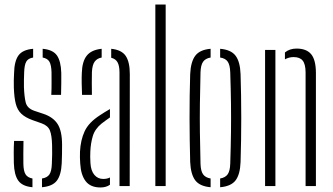

<svg xmlns="http://www.w3.org/2000/svg" viewBox="-20 -820 1466 846"><path d="M165 5V-33.5Q188 -37 197.8 -51.5Q207.5 -66 208.5 -98.5Q209.5 -121 209.8 -140.5Q210 -160 209.5 -180Q208.5 -223 200 -244.8Q191.5 -266.5 163.5 -276.5L122.5 -291Q91 -302.5 73.8 -319Q56.5 -335.5 49.5 -362.8Q42.5 -390 41 -434Q40.5 -451.5 40.8 -466Q41 -480.5 42 -497.5Q43 -550 61.2 -575.5Q79.5 -601 126 -605V-566.5Q104 -563 95.8 -548.5Q87.5 -534 86.5 -502Q86 -483 85.5 -468.8Q85 -454.5 85.5 -436.5Q87 -394.5 93.2 -368.8Q99.5 -343 130.5 -332L171 -318.5Q213.5 -304.5 233.5 -274Q253.5 -243.5 253.5 -181.5Q253.5 -163 253.2 -141.2Q253 -119.5 252 -100.5Q249.5 -49 230.5 -24Q211.5 1 165 5ZM206 -402Q207.5 -430 207.2 -456Q207 -482 207 -502Q206 -533.5 197.8 -548Q189.5 -562.5 168 -566.5V-605Q213 -601 230.8 -575.8Q248.5 -550.5 250 -498.5Q250 -478.5 250 -453.8Q250 -429 249 -402ZM41 -101.5Q40.5 -122 40.5 -147.2Q40.5 -172.5 42 -199H83.5Q82.5 -169 82.8 -144Q83 -119 83 -98.5Q83.5 -66.5 92.5 -52Q101.5 -37.5 123 -33.5V5Q78.5 1 60.5 -24.2Q42.5 -49.5 41 -101.5Z M341.5 -402Q340.5 -424.5 340 -451.2Q339.5 -478 340.5 -498.5Q342 -549.5 362.5 -575Q383 -600.5 428 -605V-566.5Q408 -563 397.2 -548.5Q386.5 -534 385 -502Q384.5 -482.5 384.5 -454.5Q384.5 -426.5 385 -402ZM506.5 0V-501Q506.5 -529.5 498.2 -545Q490 -560.5 470 -565.5V-605Q515.5 -600.5 533.8 -573.8Q552 -547 552 -494L551.5 0ZM333.5 -99Q332.5 -113 332.2 -125.8Q332 -138.5 332.5 -152Q335 -202.5 352.8 -241.2Q370.5 -280 420 -312Q441 -326 464.5 -339.5V-302.5Q456.5 -297 447.2 -290.2Q438 -283.5 427.5 -275.5Q398 -251.5 388.8 -220Q379.5 -188.5 378 -152Q377.5 -143.5 377.5 -129.5Q377.5 -115.5 378.5 -101.5Q380.5 -67.5 395.8 -49.5Q411 -31.5 435 -31.5Q452 -31.5 464.5 -38V-6Q448 6 422.5 6Q379 6 357.8 -21.2Q336.5 -48.5 333.5 -99Z M664.5 0V-800H710V0Z M818 -106Q815.5 -198.5 815.2 -299.2Q815 -400 818 -493.5Q820.5 -548 840.5 -574.5Q860.5 -601 908 -605V-566.5Q885 -562.5 874.8 -547.8Q864.5 -533 863.5 -501Q861.5 -424 860.8 -361.8Q860 -299.5 860.8 -237.2Q861.5 -175 863.5 -98.5Q864.5 -66.5 874.8 -52Q885 -37.5 908 -33.5V5Q860.5 1 840.5 -25.2Q820.5 -51.5 818 -106ZM950 5V-33.5Q973 -37.5 983.2 -52Q993.5 -66.5 994.5 -98.5Q997 -175.5 997.8 -237.8Q998.5 -300 997.8 -362Q997 -424 994.5 -501Q993.5 -533.5 983.5 -548.2Q973.5 -563 950 -566.5V-605Q998 -601 1018 -574.5Q1038 -548 1040 -493.5Q1043 -401 1043 -300.2Q1043 -199.5 1040 -106Q1038 -51.5 1018 -25.2Q998 1 950 5Z M1326.5 0V-502Q1326 -538 1313.5 -553.2Q1301 -568.5 1273.5 -568.5Q1253 -568.5 1235.5 -558.5V-589Q1256.5 -606 1286.5 -606Q1330 -606 1350.8 -581.5Q1371.5 -557 1372 -500V0ZM1148 0V-600H1193.5V0Z"/></svg>

Font: Big Shoulders Stencil Display Light
Style: Regular
Weight: 300
Designer: Patric King
Foundry: XO Type Co
Version: Version 1.000